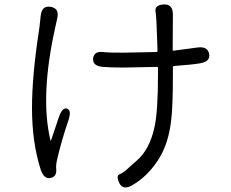

<svg xmlns="http://www.w3.org/2000/svg" viewBox="-20 -794 1040 864"><path d="M576 39Q534 64 517 30Q501 -3 518.5 -10Q536 -17 557 -37Q575 -54 594 -70Q653 -120 675 -221Q691 -290 691 -464V-488Q691 -493 686 -493L586 -491Q562 -490 538 -490Q472 -490 443 -493Q395 -497 399 -532Q404 -567 451 -559Q466 -557 537 -557Q561 -557 585 -558L684 -560Q689 -560 689 -565L684 -696Q683 -719 680 -741Q675 -771 716 -774Q758 -777 758 -728L757 -570Q757 -565 762 -566L867 -580Q914 -587 921 -552Q928 -517 880 -509Q844 -503 764 -497Q758 -497 758 -491V-455Q758 -312 750 -250Q738 -149 696 -81Q647 -2 576 39ZM207 7Q178 13 163 -31Q124 -153 124 -308Q124 -449 154 -648Q158 -671 160 -694L163 -722Q168 -771 209 -763Q249 -756 237 -709Q235 -700 230 -677Q159 -362 207 -163Q208 -158 210 -163L245 -267Q261 -313 282 -305Q303 -298 288 -253Q256 -159 237 -76Q231 -50 233 -32Q236 1 207 7Z"/></svg>

Font: Resource Han Rounded JP Normal
Style: Regular
Weight: 350
Designer: Cyano Hao (round all glyphs); Ryoko NISHIZUKA 西塚涼子 (kana, bopomofo & ideographs); Paul D. Hunt (Latin, Greek & Cyrillic)
Foundry: Cyano Hao
Version: 0.990